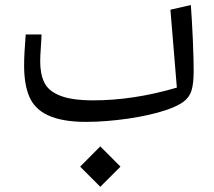

<svg xmlns="http://www.w3.org/2000/svg" viewBox="-20 -468 844 758"><path d="M319.8 13.2C371.1 13.2 425.8 8.8 484.9 0.5C543.9 -8.3 593.8 -19.5 634.8 -33.2C666.5 -43.9 689.9 -55.2 705.1 -66.9C720.2 -78.1 731 -93.3 736.3 -111.3C741.7 -129.4 744.6 -155.3 744.6 -188C744.6 -215.8 743.7 -257.8 741.2 -314C738.8 -370.1 735.8 -414.6 733.4 -448.2L652.8 -429.7L678.2 -122.1C563.5 -88.4 453.6 -71.8 348.6 -71.8C291 -71.8 247.1 -78.1 216.3 -90.8C185.5 -103 165 -120.6 154.8 -142.6C144 -164.6 138.7 -192.4 138.7 -226.1C138.7 -238.3 139.6 -258.8 141.6 -286.6C143.1 -305.7 143.6 -320.8 144 -332H81.5C77.1 -278.3 75.2 -237.8 75.2 -210C75.2 -161.1 81.5 -120.6 94.7 -88.9C120.6 -24.4 188.5 13.2 319.8 13.2ZM296.4 189.9 376 269.5 455.6 189.9 376 109.9Z"/></svg>

Font: SG Kara Light
Style: Regular
Weight: 400
Designer: Damoon Khanjanzadeh
Version: Version 1.000